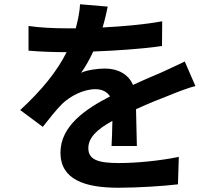

<svg xmlns="http://www.w3.org/2000/svg" viewBox="-20 -830 1040 902"><path d="M623 -144C622 -189 620 -262 619 -317C680 -345 736 -367 780 -384C814 -398 866 -418 898 -426L848 -541C812 -524 777 -507 739 -490C698 -472 656 -455 605 -431C583 -482 533 -508 473 -508C440 -508 387 -501 361 -488C382 -517 402 -553 418 -588C524 -592 646 -600 741 -614L742 -730C655 -714 555 -706 462 -701C474 -741 481 -775 486 -799L356 -810C355 -782 348 -742 336 -697H288C238 -697 164 -700 114 -708V-592C168 -587 241 -585 281 -585H293C249 -497 179 -409 75 -313L181 -234C215 -277 243 -313 273 -343C311 -379 372 -411 428 -411C455 -411 481 -402 497 -377C384 -319 264 -239 264 -113C264 15 381 52 536 52C629 52 750 44 816 36L820 -93C733 -75 623 -64 539 -64C442 -64 395 -79 395 -134C395 -183 435 -222 508 -262C507 -219 506 -173 504 -144Z"/></svg>

Font: Genne Gothic Bold
Style: Regular
Weight: 700
Designer: Ryoko NISHIZUKA (kana & ideographs); Paul D. Hunt (Latin, Greek & Cyrillic); Wenlong ZHANG (bopomofo); Sandoll Communica
Foundry: Adobe Systems Incorporated
Version: Version 1.004;PS 1.004;hotconv 16.6.51;makeotf.lib2.5.65220